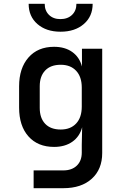

<svg xmlns="http://www.w3.org/2000/svg" viewBox="-20 -805 640 1005"><path d="M156 180V87H311Q356 87 382 62Q408 37 408 -6V-47L410 -139Q397 -90 358.5 -63Q320 -36 263 -36Q178 -36 129 -91Q80 -146 80 -242V-353Q80 -448 129 -504Q178 -560 263 -560Q320 -560 358 -533Q396 -506 409 -457V-550H515V-4Q515 81 460.5 130.5Q406 180 312 180ZM298 -127Q349 -127 378.5 -158.5Q408 -190 408 -247V-347Q408 -403 378.5 -434.5Q349 -466 298 -466Q245 -466 216.5 -436Q188 -406 188 -354V-240Q188 -187 216.5 -157Q245 -127 298 -127ZM297 -639Q222 -639 176 -679Q130 -719 130 -785H214Q214 -749 236.5 -727Q259 -705 296 -705Q334 -705 357 -727Q380 -749 380 -785H465Q465 -719 418.5 -679Q372 -639 297 -639Z"/></svg>

Font: JetBrains Mono SemiBold
Style: Regular
Weight: 472
Monospace: yes
Designer: Philipp Nurullin, Konstantin Bulenkov
Foundry: JetBrains
Version: Version 2.305; ttfautohint (v1.8.4.7-5d5b)